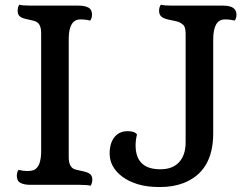

<svg xmlns="http://www.w3.org/2000/svg" viewBox="-20 -772 1027 802"><path d="M50.3 0ZM357.9 3.9Q346.7 0 309.6 0H106Q80.6 0 65.4 -8.1Q50.3 -16.1 50.3 -37.6Q50.3 -53.2 57.6 -62.5Q77.1 -57.6 93.5 -57.6Q109.9 -57.6 119.4 -61Q128.9 -64.5 135.7 -73.2Q150.9 -91.8 151.9 -134.3V-633.3Q151.9 -671.9 130.4 -681.6Q123.5 -685.1 111.8 -687.5Q100.1 -689.9 88.6 -692.6Q77.1 -695.3 69.3 -699.2Q53.7 -707 53.7 -725.6Q53.7 -743.7 61 -752.4Q72.3 -748.5 109.4 -748.5H308.1Q333.5 -748.5 348.9 -740.5Q364.3 -732.4 364.3 -710.9Q364.3 -694.8 356.4 -686Q337.9 -690.9 315.9 -690.9Q268.6 -690.9 267.1 -613.8V-115.2Q267.1 -76.7 288.6 -66.4Q295.4 -63.5 307.1 -61Q318.8 -58.6 330.3 -55.9Q341.8 -53.2 349.6 -49.3Q365.7 -41 365.7 -22.9Q365.7 -5.9 357.9 3.9ZM919.4 -690.9Q870.6 -690.9 870.6 -606.9V-214.8Q870.6 -54.7 745.1 -6.8Q702.1 9.3 647.9 9.3Q593.8 9.3 555.7 -2.4Q517.6 -14.2 491.2 -33.7Q438 -73.7 438 -130.9Q438 -173.8 458 -199Q478 -224.1 513.2 -224.1Q542.5 -224.1 552.2 -210.4Q546.4 -187 546.4 -165Q546.4 -64.9 649.9 -64.9Q700.7 -64.9 728 -94.5Q755.4 -124 755.4 -178.2V-633.8Q754.4 -659.7 745.6 -668Q731.9 -680.2 713.4 -683.8Q694.8 -687.5 682.4 -690.4Q669.9 -693.4 661.1 -697.8Q644.5 -706.5 644.5 -725.6Q644.5 -743.7 652.3 -752.4Q663.6 -748.5 700.7 -748.5H912.1Q967.8 -748.5 967.8 -710.9Q967.8 -694.8 960 -686Q942.4 -690.9 919.4 -690.9Z"/></svg>

Font: Quando
Style: Regular
Weight: 400
Version: Version 1.002